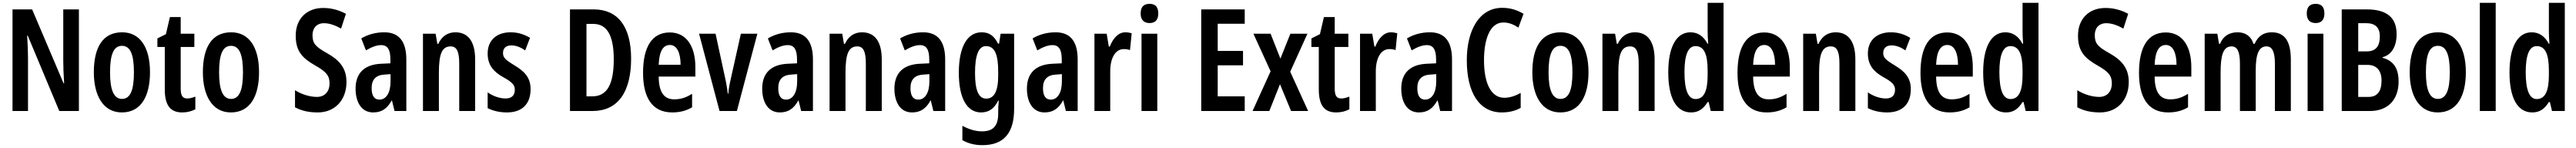

<svg xmlns="http://www.w3.org/2000/svg" viewBox="-20 -780 18119 1040"><path d="M535 0V-714H425V-350C425 -310 427 -259 431 -195H427L206 -714H68V0H177V-372C177 -413 175 -465 171 -530H175L397 0Z M1035 -272C1035 -455 960 -553 839 -553C700 -553 640 -443 640 -272C640 -113 703 10 837 10C979 10 1035 -115 1035 -272ZM754 -272C754 -397 779 -458 838 -458C897 -458 922 -396 922 -272C922 -147 897 -85 838 -85C780 -85 754 -149 754 -272Z M1297 -88C1262 -88 1251 -111 1251 -159V-450H1347V-543H1251V-660H1175L1147 -540L1087 -510V-450H1139V-152C1139 -43 1176 10 1261 10C1297 10 1327 2 1354 -12V-101C1333 -93 1314 -88 1297 -88Z M1802 -272C1802 -455 1727 -553 1606 -553C1467 -553 1407 -443 1407 -272C1407 -113 1470 10 1604 10C1746 10 1802 -115 1802 -272ZM1521 -272C1521 -397 1546 -458 1605 -458C1664 -458 1689 -396 1689 -272C1689 -147 1664 -85 1605 -85C1547 -85 1521 -149 1521 -272Z M2417 -204C2417 -297 2372 -355 2281 -406C2199 -452 2178 -474 2178 -534C2178 -582 2207 -617 2259 -617C2295 -617 2335 -604 2379 -579L2413 -683C2367 -708 2312 -724 2255 -724C2135 -725 2059 -645 2060 -528C2060 -415 2112 -369 2197 -320C2277 -275 2298 -247 2298 -193C2298 -140 2267 -99 2209 -99C2163 -99 2104 -115 2055 -146V-26C2104 0 2155 10 2215 10C2337 10 2417 -78 2417 -204Z M2683 -553C2623 -553 2568 -538 2521 -510L2554 -426C2596 -451 2631 -463 2661 -463C2707 -463 2726 -430 2726 -362V-335L2661 -332C2545 -327 2481 -268 2481 -157C2481 -70 2517 10 2605 10C2666 10 2704 -18 2735 -74H2737L2755 0H2838V-362C2838 -487 2788 -553 2683 -553ZM2686 -256 2727 -259V-207C2727 -128 2696 -80 2649 -80C2613 -80 2594 -106 2594 -161C2594 -221 2624 -253 2686 -256Z M3183 -553C3129 -553 3087 -525 3063 -472H3056L3044 -543H2955V0H3067V-269C3067 -402 3089 -454 3150 -454C3195 -454 3210 -413 3210 -333V0H3322V-362C3322 -488 3273 -553 3183 -553Z M3712 -154C3712 -237 3666 -280 3600 -320C3534 -360 3518 -375 3518 -408C3518 -441 3539 -461 3576 -461C3611 -461 3644 -447 3674 -426L3708 -514C3665 -540 3622 -553 3571 -553C3472 -553 3410 -496 3410 -404C3410 -323 3451 -276 3519 -238C3585 -202 3601 -181 3601 -149C3601 -109 3578 -88 3537 -88C3491 -88 3444 -107 3410 -131V-20C3448 -1 3494 10 3546 10C3650 10 3712 -47 3712 -154Z M4419 -368C4419 -593 4326 -714 4156 -714H3989V0H4148C4323 0 4419 -129 4419 -368ZM4297 -363C4297 -189 4251 -103 4146 -103H4105V-612H4153C4249 -612 4297 -532 4297 -363Z M4691 -552C4567 -552 4503 -452 4503 -268C4503 -102 4562 10 4708 10C4760 10 4806 -1 4848 -26V-121C4804 -93 4766 -82 4722 -82C4649 -82 4614 -134 4613 -242H4871V-309C4871 -453 4809 -552 4691 -552ZM4692 -464C4742 -464 4767 -407 4767 -325H4613C4617 -422 4645 -464 4692 -464Z M5041 0H5163L5307 -543H5191L5121 -230C5111 -187 5104 -149 5103 -122H5099C5094 -165 5087 -204 5078 -243L5013 -543H4897Z M5543 -553C5483 -553 5428 -538 5381 -510L5414 -426C5456 -451 5491 -463 5521 -463C5567 -463 5586 -430 5586 -362V-335L5521 -332C5405 -327 5341 -268 5341 -157C5341 -70 5377 10 5465 10C5526 10 5564 -18 5595 -74H5597L5615 0H5698V-362C5698 -487 5648 -553 5543 -553ZM5546 -256 5587 -259V-207C5587 -128 5556 -80 5509 -80C5473 -80 5454 -106 5454 -161C5454 -221 5484 -253 5546 -256Z M6043 -553C5989 -553 5947 -525 5923 -472H5916L5904 -543H5815V0H5927V-269C5927 -402 5949 -454 6010 -454C6055 -454 6070 -413 6070 -333V0H6182V-362C6182 -488 6133 -553 6043 -553Z M6473 -553C6413 -553 6358 -538 6311 -510L6344 -426C6386 -451 6421 -463 6451 -463C6497 -463 6516 -430 6516 -362V-335L6451 -332C6335 -327 6271 -268 6271 -157C6271 -70 6307 10 6395 10C6456 10 6494 -18 6525 -74H6527L6545 0H6628V-362C6628 -487 6578 -553 6473 -553ZM6476 -256 6517 -259V-207C6517 -128 6486 -80 6439 -80C6403 -80 6384 -106 6384 -161C6384 -221 6414 -253 6476 -256Z M6884 -553C6784 -553 6724 -452 6724 -268C6724 -90 6782 10 6880 10C6936 10 6972 -16 7001 -73H7005C7002 -46 7001 -15 7001 7V20C7001 110 6960 143 6887 143C6844 143 6800 131 6749 104V205C6791 228 6835 240 6890 240C7046 240 7113 148 7113 -15V-543H7018L7007 -473H7000C6971 -531 6936 -553 6884 -553ZM6915 -456C6975 -456 7001 -401 7001 -276V-249C7001 -140 6973 -87 6917 -87C6864 -87 6838 -143 6838 -267C6838 -392 6863 -456 6915 -456Z M7405 -553C7345 -553 7290 -538 7243 -510L7276 -426C7318 -451 7353 -463 7383 -463C7429 -463 7448 -430 7448 -362V-335L7383 -332C7267 -327 7203 -268 7203 -157C7203 -70 7239 10 7327 10C7388 10 7426 -18 7457 -74H7459L7477 0H7560V-362C7560 -487 7510 -553 7405 -553ZM7408 -256 7449 -259V-207C7449 -128 7418 -80 7371 -80C7335 -80 7316 -106 7316 -161C7316 -221 7346 -253 7408 -256Z M7895 -553C7845 -553 7807 -508 7786 -453H7779L7764 -543H7678V0H7789V-279C7789 -372 7825 -435 7884 -435C7901 -435 7916 -433 7928 -428L7940 -546C7923 -551 7909 -553 7895 -553Z M8066 -753C8023 -753 8003 -730 8003 -685C8003 -641 8025 -618 8066 -618C8106 -618 8127 -641 8127 -685C8127 -729 8108 -753 8066 -753ZM8120 -543H8009V0H8120Z M8735 0V-103H8545V-321H8723V-422H8545V-613H8735V-714H8429V0Z M8917 -279 8790 0H8908L8983 -188L9061 0H9181L9055 -276L9176 -543H9056L8986 -368L8917 -543H8796Z M9414 -88C9379 -88 9368 -111 9368 -159V-450H9464V-543H9368V-660H9292L9264 -540L9204 -510V-450H9256V-152C9256 -43 9293 10 9378 10C9414 10 9444 2 9471 -12V-101C9450 -93 9431 -88 9414 -88Z M9763 -553C9713 -553 9675 -508 9654 -453H9647L9632 -543H9546V0H9657V-279C9657 -372 9693 -435 9752 -435C9769 -435 9784 -433 9796 -428L9808 -546C9791 -551 9777 -553 9763 -553Z M10038 -553C9978 -553 9923 -538 9876 -510L9909 -426C9951 -451 9986 -463 10016 -463C10062 -463 10081 -430 10081 -362V-335L10016 -332C9900 -327 9836 -268 9836 -157C9836 -70 9872 10 9960 10C10021 10 10059 -18 10090 -74H10092L10110 0H10193V-362C10193 -487 10143 -553 10038 -553ZM10041 -256 10082 -259V-207C10082 -128 10051 -80 10004 -80C9968 -80 9949 -106 9949 -161C9949 -221 9979 -253 10041 -256Z M10554 -622C10593 -622 10627 -608 10660 -586L10696 -683C10649 -711 10600 -725 10546 -725C10384 -725 10297 -566 10297 -357C10297 -124 10388 10 10543 10C10594 10 10639 -1 10676 -22V-127C10640 -107 10602 -93 10560 -93C10471 -93 10418 -189 10418 -356C10418 -505 10460 -622 10554 -622Z M11153 -272C11153 -455 11078 -553 10957 -553C10818 -553 10758 -443 10758 -272C10758 -113 10821 10 10955 10C11097 10 11153 -115 11153 -272ZM10872 -272C10872 -397 10897 -458 10956 -458C11015 -458 11040 -396 11040 -272C11040 -147 11015 -85 10956 -85C10898 -85 10872 -149 10872 -272Z M11479 -553C11425 -553 11383 -525 11359 -472H11352L11340 -543H11251V0H11363V-269C11363 -402 11385 -454 11446 -454C11491 -454 11506 -413 11506 -333V0H11618V-362C11618 -488 11569 -553 11479 -553Z M11874 10C11927 10 11960 -14 11991 -63H11998L12013 0H12103V-760H11991V-559C11991 -538 11992 -511 11995 -473H11990C11962 -527 11920 -553 11870 -553C11771 -553 11714 -450 11714 -272C11714 -92 11770 10 11874 10ZM11906 -84C11854 -84 11828 -147 11828 -273C11828 -392 11853 -456 11905 -456C11965 -456 11991 -402 11991 -283V-252C11991 -137 11963 -84 11906 -84Z M12389 -552C12265 -552 12201 -452 12201 -268C12201 -102 12260 10 12406 10C12458 10 12504 -1 12546 -26V-121C12502 -93 12464 -82 12420 -82C12347 -82 12312 -134 12311 -242H12569V-309C12569 -453 12507 -552 12389 -552ZM12390 -464C12440 -464 12465 -407 12465 -325H12311C12315 -422 12343 -464 12390 -464Z M12891 -553C12837 -553 12795 -525 12771 -472H12764L12752 -543H12663V0H12775V-269C12775 -402 12797 -454 12858 -454C12903 -454 12918 -413 12918 -333V0H13030V-362C13030 -488 12981 -553 12891 -553Z M13420 -154C13420 -237 13374 -280 13308 -320C13242 -360 13226 -375 13226 -408C13226 -441 13247 -461 13284 -461C13319 -461 13352 -447 13382 -426L13416 -514C13373 -540 13330 -553 13279 -553C13180 -553 13118 -496 13118 -404C13118 -323 13159 -276 13227 -238C13293 -202 13309 -181 13309 -149C13309 -109 13286 -88 13245 -88C13199 -88 13152 -107 13118 -131V-20C13156 -1 13202 10 13254 10C13358 10 13420 -47 13420 -154Z M13676 -552C13552 -552 13488 -452 13488 -268C13488 -102 13547 10 13693 10C13745 10 13791 -1 13833 -26V-121C13789 -93 13751 -82 13707 -82C13634 -82 13599 -134 13598 -242H13856V-309C13856 -453 13794 -552 13676 -552ZM13677 -464C13727 -464 13752 -407 13752 -325H13598C13602 -422 13630 -464 13677 -464Z M14089 10C14142 10 14175 -14 14206 -63H14213L14228 0H14318V-760H14206V-559C14206 -538 14207 -511 14210 -473H14205C14177 -527 14135 -553 14085 -553C13986 -553 13929 -450 13929 -272C13929 -92 13985 10 14089 10ZM14121 -84C14069 -84 14043 -147 14043 -273C14043 -392 14068 -456 14120 -456C14180 -456 14206 -402 14206 -283V-252C14206 -137 14178 -84 14121 -84Z M14953 -204C14953 -297 14908 -355 14817 -406C14735 -452 14714 -474 14714 -534C14714 -582 14743 -617 14795 -617C14831 -617 14871 -604 14915 -579L14949 -683C14903 -708 14848 -724 14791 -724C14671 -725 14595 -645 14596 -528C14596 -415 14648 -369 14733 -320C14813 -275 14834 -247 14834 -193C14834 -140 14803 -99 14745 -99C14699 -99 14640 -115 14591 -146V-26C14640 0 14691 10 14751 10C14873 10 14953 -78 14953 -204Z M15213 -552C15089 -552 15025 -452 15025 -268C15025 -102 15084 10 15230 10C15282 10 15328 -1 15370 -26V-121C15326 -93 15288 -82 15244 -82C15171 -82 15136 -134 15135 -242H15393V-309C15393 -453 15331 -552 15213 -552ZM15214 -464C15264 -464 15289 -407 15289 -325H15135C15139 -422 15167 -464 15214 -464Z M15959 -553C15900 -553 15863 -526 15838 -472H15830C15816 -519 15780 -553 15717 -553C15659 -553 15616 -525 15595 -472H15588L15576 -543H15487V0H15599V-268C15599 -385 15614 -454 15676 -454C15716 -454 15735 -418 15735 -332V0H15846V-284C15846 -397 15866 -454 15922 -454C15962 -454 15981 -416 15981 -331V0H16093V-360C16093 -490 16050 -553 15959 -553Z M16268 -753C16225 -753 16205 -730 16205 -685C16205 -641 16227 -618 16268 -618C16308 -618 16329 -641 16329 -685C16329 -729 16310 -753 16268 -753ZM16322 -543H16211V0H16322Z M16627 -714H16451V0H16650C16777 0 16851 -81 16851 -207C16851 -299 16816 -353 16738 -374V-378C16801 -394 16837 -453 16837 -540C16837 -657 16767 -714 16627 -714ZM16627 -419H16567V-617H16626C16687 -617 16719 -585 16719 -525C16719 -454 16690 -419 16627 -419ZM16567 -324H16633C16695 -324 16731 -285 16731 -214C16731 -137 16700 -99 16640 -99H16567Z M17324 -272C17324 -455 17249 -553 17128 -553C16989 -553 16929 -443 16929 -272C16929 -113 16992 10 17126 10C17268 10 17324 -115 17324 -272ZM17043 -272C17043 -397 17068 -458 17127 -458C17186 -458 17211 -396 17211 -272C17211 -147 17186 -85 17127 -85C17069 -85 17043 -149 17043 -272Z M17534 0V-760H17422V0Z M17791 10C17844 10 17877 -14 17908 -63H17915L17930 0H18020V-760H17908V-559C17908 -538 17909 -511 17912 -473H17907C17879 -527 17837 -553 17787 -553C17688 -553 17631 -450 17631 -272C17631 -92 17687 10 17791 10ZM17823 -84C17771 -84 17745 -147 17745 -273C17745 -392 17770 -456 17822 -456C17882 -456 17908 -402 17908 -283V-252C17908 -137 17880 -84 17823 -84Z"/></svg>

Font: Noto Sans Devanagari ExtraCondensed SemiBold
Style: Regular
Weight: 600
Width: 2
Designer: Jelle Bosma - Monotype Design Team
Foundry: Monotype Imaging Inc.
Version: Version 2.004